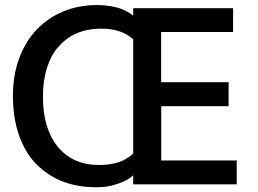

<svg xmlns="http://www.w3.org/2000/svg" viewBox="-20 -744 1042 775"><path d="M378.9 -78.1Q411.6 -78.1 438.7 -84Q465.8 -89.8 481.9 -99.1Q498.5 -108.4 505.6 -113.8Q512.7 -119.1 517.6 -124.5V-585.4Q470.2 -628.4 389.2 -628.4Q385.3 -628.4 379.6 -628.2Q374 -627.9 366.2 -627.4Q320.8 -624.5 283 -606.7Q245.1 -588.9 215.8 -555.2Q186.5 -522.5 169.9 -470.9Q153.3 -419.4 153.3 -354Q153.3 -224.6 213.4 -151.4Q273.9 -78.1 378.9 -78.1ZM32.2 -356.9Q32.2 -440.9 57.9 -509.8Q83.5 -578.6 128.9 -625.5Q174.8 -672.9 236.6 -698.2Q298.3 -723.6 370.6 -723.6Q398.9 -723.6 424.1 -719.5Q449.2 -715.3 464.4 -710Q472.2 -707.5 479 -704.3Q485.8 -701.2 492.7 -697.3Q499.5 -693.4 503.4 -691.2Q507.3 -689 509.8 -687Q512.2 -685.1 513.9 -683.6Q515.6 -682.1 517.6 -680.7V-710.9H920.9V-614.7H630.4V-412.1H902.8V-315.4H630.9V-96.2H935.5V0H517.6V-36.6Q511.2 -29.8 496.6 -20.5Q481.9 -10.7 448.2 0Q415 11.2 377.9 11.7H364.7Q292.5 11.7 232.7 -11.7Q172.9 -35.2 127.4 -80.6Q82 -126.5 57.1 -196.8Q32.2 -267.1 32.2 -356.9Z"/></svg>

Font: Ride Light
Style: Bold
Weight: 600
Version: Version 3.000